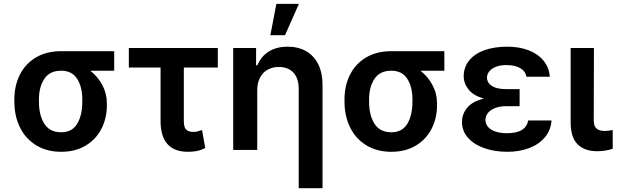

<svg xmlns="http://www.w3.org/2000/svg" viewBox="-20 -780 3208 999"><path d="M297.9 -513.7H574.2V-412.1H449.7Q488.8 -381.8 512.5 -337.4Q536.1 -293 536.1 -242.2V-232.4Q536.1 -165 507.8 -109.9Q479.5 -54.7 425.8 -22.5Q372.1 9.8 298.8 9.8Q223.1 9.8 168 -24.2Q112.8 -58.1 83.7 -117.4Q54.7 -176.8 54.7 -251V-262.7Q54.7 -334.5 83.5 -391.6Q112.3 -448.7 167.2 -481.2Q222.2 -513.7 297.9 -513.7ZM298.8 -91.8Q355 -91.8 381.6 -136Q408.2 -180.2 408.2 -251V-262.7Q408.2 -328.1 381.3 -370.1Q354.5 -412.1 297.9 -412.1Q239.3 -412.1 210.9 -370.1Q182.6 -328.1 182.6 -262.7V-251Q182.6 -180.2 210.7 -136Q238.8 -91.8 298.8 -91.8Z M1113.3 -428.7H936.5V-149.4Q936.5 -116.7 949.2 -105.2Q961.9 -93.8 984.4 -93.8Q998 -93.8 1007.6 -96.2Q1017.1 -98.6 1031.2 -103.5L1047.9 -9.8Q1025.9 1.5 1005.4 5.6Q984.9 9.8 957 9.8Q887.7 9.8 851.6 -30Q815.4 -69.8 815.4 -151.4V-428.7H650.4V-530.3H1113.3Z M1318.4 0H1193.4V-530.3H1312.5V-440.4H1319.3Q1337.9 -486.3 1378.2 -511.7Q1418.5 -537.1 1476.6 -537.1Q1531.7 -537.1 1572.8 -513.7Q1613.8 -490.2 1636 -445.3Q1658.2 -400.4 1658.2 -337.9V199.2H1534.2V-318.4Q1534.2 -372.1 1506.8 -401.9Q1479.5 -431.6 1430.7 -431.6Q1397.9 -431.6 1372.3 -417.2Q1346.7 -402.8 1332.5 -375.5Q1318.4 -348.1 1318.4 -310.5ZM1418 -759.8H1535.2L1462.9 -596.7H1386.7Z M2015.6 -513.7H2292V-412.1H2167.5Q2206.5 -381.8 2230.2 -337.4Q2253.9 -293 2253.9 -242.2V-232.4Q2253.9 -165 2225.6 -109.9Q2197.3 -54.7 2143.6 -22.5Q2089.8 9.8 2016.6 9.8Q1940.9 9.8 1885.7 -24.2Q1830.6 -58.1 1801.5 -117.4Q1772.5 -176.8 1772.5 -251V-262.7Q1772.5 -334.5 1801.3 -391.6Q1830.1 -448.7 1885 -481.2Q1939.9 -513.7 2015.6 -513.7ZM2016.6 -91.8Q2072.8 -91.8 2099.4 -136Q2126 -180.2 2126 -251V-262.7Q2126 -328.1 2099.1 -370.1Q2072.3 -412.1 2015.6 -412.1Q1957 -412.1 1928.7 -370.1Q1900.4 -328.1 1900.4 -262.7V-251Q1900.4 -180.2 1928.5 -136Q1956.5 -91.8 2016.6 -91.8Z M2497.1 -267.1Q2443.8 -282.2 2418.5 -313.7Q2393.1 -345.2 2392.6 -382.8Q2393.1 -431.2 2421.6 -466.1Q2450.2 -501 2501.2 -519Q2552.2 -537.1 2619.1 -537.1Q2681.2 -537.1 2730 -518.6Q2778.8 -500 2807.9 -464.6Q2836.9 -429.2 2840.8 -380.9H2718.8Q2713.9 -410.2 2686.3 -425.8Q2658.7 -441.4 2614.3 -441.4Q2583.5 -441.4 2560.8 -432.6Q2538.1 -423.8 2526.1 -409.2Q2514.2 -394.5 2513.7 -376Q2514.6 -348.1 2540 -332.3Q2565.4 -316.4 2612.3 -316.4H2683.6V-227.5H2612.3Q2583 -227.5 2558.6 -218.8Q2534.2 -210 2520 -193.6Q2505.9 -177.2 2505.9 -155.3Q2505.9 -135.7 2519 -120.1Q2532.2 -104.5 2557.4 -95.7Q2582.5 -86.9 2616.2 -86.9Q2667.5 -86.9 2694.6 -103.3Q2721.7 -119.6 2728.5 -153.3H2849.6Q2846.2 -102.5 2815.2 -65.7Q2784.2 -28.8 2733.2 -9.5Q2682.1 9.8 2620.1 9.8Q2553.2 9.8 2499.5 -9.3Q2445.8 -28.3 2414.8 -63.5Q2383.8 -98.6 2383.8 -144.5Q2383.8 -187 2411.1 -219.7Q2438.5 -252.4 2497.1 -267.1Z M3070.3 -530.3 3069.3 -154.3Q3069.3 -123 3084.2 -110.8Q3099.1 -98.6 3127 -98.6Q3143.6 -98.6 3168 -103.5V-5.9Q3129.9 6.8 3086.9 6.8Q3021.5 6.8 2985.4 -29.1Q2949.2 -64.9 2949.2 -142.6V-530.3Z"/></svg>

Font: Pretendard GOV SemiBold
Style: Regular
Weight: 600
Designer: Base glyphs from Inter by Rasmus Andersson; Hangeul glyphs from Noto Sans CJK(Source Han Sans) by Jang Soo-young and Kan
Foundry: Kil Hyung-jin
Version: Version 1.309